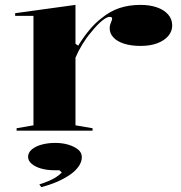

<svg xmlns="http://www.w3.org/2000/svg" viewBox="-20 -535 742 786"><path d="M48 0V-10L117 -22V-470H42V-481L289 -515V-356L300 -348Q323 -385 346.5 -413Q370 -441 395 -460Q430 -489 469 -502Q508 -515 556 -515Q593 -515 622 -505Q651 -495 668 -476Q685 -457 685 -431Q685 -407 669 -388Q653 -369 624 -358Q595 -347 556 -347Q517 -347 488.5 -356Q460 -365 444.5 -381.5Q429 -398 429 -419Q429 -428 431.5 -435.5Q434 -443 436.5 -449Q439 -455 439 -459Q439 -466 429 -466Q417 -466 397 -449.5Q377 -433 353 -403Q334 -381 317.5 -354Q301 -327 289 -299V-22L359 -10V0ZM149 231 141 220Q160 214 178 206.5Q196 199 210.5 189.5Q225 180 233 171L223 162H204Q173 162 148.5 155Q124 148 109.5 135.5Q95 123 95 107Q95 90 110 77Q125 64 150.5 57Q176 50 206 50Q236 50 260.5 57.5Q285 65 300 77.5Q315 90 315 108Q315 127 302.5 145.5Q290 164 267 180Q244 196 214 209Q184 222 149 231Z"/></svg>

Font: Kalnia SemiExpanded
Style: Regular
Weight: 400
Width: 6
Designer: Frida Medrano
Foundry: Frida Medrano
Version: Version 1.105